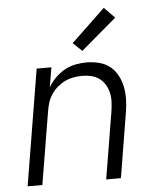

<svg xmlns="http://www.w3.org/2000/svg" viewBox="-54 -810 708 857"><g transform="rotate(-5 300.0 -382.0)"><path d="M35 0 121 -520H187L172 -431Q185 -454 204 -473Q223 -492 246 -505Q269 -518 294.5 -523Q320 -528 344 -528Q373 -528 401 -521Q429 -514 449.5 -497.5Q470 -481 483 -457Q496 -433 501.5 -406Q507 -379 506.5 -350Q506 -321 501 -292L453 0H387L437 -302Q440 -322 441 -343Q442 -364 437.5 -383.5Q433 -403 423 -420Q413 -437 397.5 -448.5Q382 -460 362.5 -465Q343 -470 322 -470Q302 -470 282 -466.5Q262 -463 244 -454.5Q226 -446 209.5 -432Q193 -418 181.5 -400.5Q170 -383 164 -364Q158 -345 155 -325L101 0ZM331 -581 291 -619 443 -764 490 -716Z"/></g></svg>

Font: Iosevka Aile Light Oblique
Style: Regular
Weight: 300
Italic angle: -9°
Designer: Belleve Invis
Foundry: Belleve Invis
Version: Version 31.1.0; ttfautohint (v1.8.4)